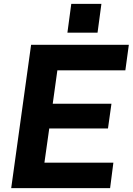

<svg xmlns="http://www.w3.org/2000/svg" viewBox="-20 -974 687 994"><path d="M550 0 567 -132H210L235 -309H539L557 -437H253L277 -610H629L647 -742H141L38 0ZM349 -954 329 -805H485L505 -954Z"/></svg>

Font: Cheyenne Sans
Style: Bold Italic
Weight: 700
Italic angle: -8.13011°
Designer: The Public Sans project authors (U.S. Web Design System), Libre Franklin designed by Pablo Impallari and Rodrigo Fuenzal
Foundry: The Cheyenne Sans Project Authors
Version: Version 2.007